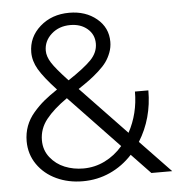

<svg xmlns="http://www.w3.org/2000/svg" viewBox="-52 -768 771 828"><g transform="rotate(-5 333.5 -354.5)"><path d="M661.1 0H570.8L488.8 -85.9Q446.8 -40 391.8 -15.1Q336.9 9.8 273.9 9.8Q211.4 9.8 159.9 -14.2Q108.4 -38.1 77.6 -82.5Q46.9 -127 46.9 -183.1Q46.9 -217.8 58.3 -248.5Q69.8 -279.3 92.3 -305.4Q114.7 -331.5 138.9 -351.6Q163.1 -371.6 196.8 -394Q142.6 -452.6 121.3 -489.3Q100.1 -525.9 100.1 -563Q100.1 -628.9 151.1 -674.1Q202.1 -719.2 277.8 -719.2Q348.6 -719.2 396.2 -679.9Q443.8 -640.6 443.8 -579.1Q443.8 -555.2 435.3 -532.7Q426.8 -510.3 414.3 -492.9Q401.9 -475.6 379.9 -455.8Q357.9 -436 338.6 -421.9Q319.3 -407.7 290 -388.2L487.8 -181.2Q530.8 -260.7 530.8 -356H588.9Q588.9 -234.4 528.8 -138.2ZM277.8 -666Q229 -666 196 -636.5Q163.1 -606.9 163.1 -564.9Q163.1 -540 180.7 -512.2Q198.2 -484.4 250 -429.2Q318.8 -474.6 349.9 -506.3Q380.9 -538.1 380.9 -577.1Q380.9 -616.2 351.8 -641.1Q322.8 -666 277.8 -666ZM280.8 -44.9Q330.1 -44.9 373.8 -66.4Q417.5 -87.9 451.2 -127L235.8 -353Q176.3 -311.5 144.5 -271.2Q112.8 -231 112.8 -181.2Q112.8 -138.7 137.9 -106.9Q163.1 -75.2 200.4 -60.1Q237.8 -44.9 280.8 -44.9Z"/></g></svg>

Font: Rawline
Style: Regular
Weight: 400
Designer: Matt McInerney, Pablo Impallari, Rodrigo Fuenzalida
Foundry: Matt McInerney, Pablo Impallari, Rodrigo Fuenzalida
Version: Version 4.020;PS 004.020;hotconv 1.0.88;makeotf.lib2.5.64775